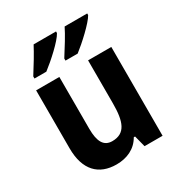

<svg xmlns="http://www.w3.org/2000/svg" viewBox="-181 -890 958 1024"><g transform="rotate(-30 297.5 -378.0)"><path d="M506 -756V-766H367C349 -728 310 -666 280 -619V-606H355C402 -642 486 -719 506 -756ZM314 -756V-766H176C156 -727 119 -666 89 -619V-606H162C212 -644 294 -718 314 -756ZM528 -547H385V-282C385 -171 363 -109 282 -109C230 -109 208 -149 208 -228V-547H65V-190C65 -56 131 10 240 10C304 10 360 -15 391 -70H399L417 0H528Z"/></g></svg>

Font: Noto Sans Devanagari SemiCondensed
Style: Bold
Weight: 700
Width: 4
Designer: Jelle Bosma - Monotype Design Team
Foundry: Monotype Imaging Inc.
Version: Version 2.004